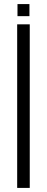

<svg xmlns="http://www.w3.org/2000/svg" viewBox="-20 -919 230 939"><path d="M64 0V-800H125.5V0ZM65.5 -840V-899H124V-840Z"/></svg>

Font: Big Shoulders Text Thin Light
Style: Regular
Weight: 300
Version: Version 2.002